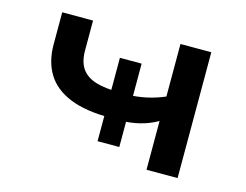

<svg xmlns="http://www.w3.org/2000/svg" viewBox="-75 -616 941 734"><g transform="rotate(15 395.0 -249.0)"><path d="M555 0V-193Q524 -175 487 -165.5Q450 -156 400 -155L432 -179V-57H346V-179L371 -156Q271 -156 209 -181.5Q147 -207 117.5 -255Q88 -303 88 -371V-498H210V-380Q210 -335 228.5 -308.5Q247 -282 284 -270.5Q321 -259 377 -259L346 -246V-387H432V-246L403 -258Q448 -259 484.5 -267Q521 -275 556 -290V-498H678V0Z"/></g></svg>

Font: Nunito Sans 7pt Expanded SemiBold
Style: Regular
Weight: 600
Width: 7
Designer: Vernon Adams
Foundry: Vernon Adams
Version: Version 3.101;gftools[0.9.27]